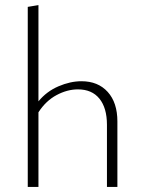

<svg xmlns="http://www.w3.org/2000/svg" viewBox="-20 -734 570 754"><path d="M441 -257V0H400V-244Q400 -310 370.5 -346.5Q341 -383 286 -383Q244 -383 202 -360.5Q160 -338 131 -293V0H89V-707L131 -714V-336Q163 -375 209.5 -395Q256 -415 300 -415Q365 -415 403 -373Q441 -331 441 -257Z"/></svg>

Font: Ysabeau Light
Style: Regular
Weight: 300
Designer: Christian Thalmann (Catharsis Fonts)
Version: Version 0.003